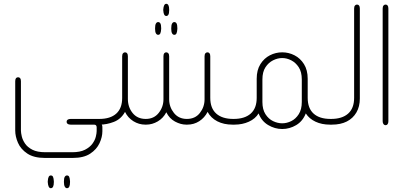

<svg xmlns="http://www.w3.org/2000/svg" viewBox="-20 -655 2121 1009"><path d="M498 -30 515 0Q517 3 517.5 6.5Q518 10 518 15V35Q518 65 503 97.5Q488 130 454 152.5Q420 175 362 175H216Q158 175 123.5 152Q89 129 74.5 95.5Q60 62 60 31V-228Q60 -239 64 -244Q68 -249 75 -249Q82 -249 86 -244Q90 -239 90 -228V31Q90 43 94.5 62Q99 81 112 100Q125 119 150.5 132Q176 145 219 145H359Q401 145 426.5 132Q452 119 465.5 100.5Q479 82 483.5 63.5Q488 45 488 34V14Q488 0 474 0H351Q341 0 335.5 -4Q330 -8 330 -15Q330 -22 335.5 -26Q341 -30 351 -30ZM231 302V298Q232 281 236 274Q240 267 247 267Q255 267 258.5 274Q262 281 263 298V302Q263 318 259 326Q255 334 247 334Q240 334 236 326Q232 318 231 302ZM316 302V298Q316 281 320.5 274Q325 267 332 267Q340 267 343.5 274Q347 281 348 298V302Q348 318 344 326Q340 334 332 334Q325 334 320.5 326Q316 318 316 302Z M838 -605Q839 -620 843 -627.5Q847 -635 854 -635Q861 -635 865 -627.5Q869 -620 869 -605V-601Q869 -585 865 -578Q861 -571 854 -571Q847 -571 843 -578Q839 -585 838 -601ZM811 -472Q804 -472 799.5 -479.5Q795 -487 795 -503V-507Q795 -524 799.5 -531.5Q804 -539 811 -539Q819 -539 823 -531.5Q827 -524 827 -507V-503Q826 -487 822.5 -479.5Q819 -472 811 -472ZM896 -472Q889 -472 884.5 -479.5Q880 -487 880 -503V-507Q880 -524 884.5 -531.5Q889 -539 896 -539Q904 -539 908 -531.5Q912 -524 912 -507V-503Q911 -487 907.5 -479.5Q904 -472 896 -472ZM487 0V-30H502Q560 -30 591 -58Q622 -86 622 -140V-359Q622 -370 626.5 -375Q631 -380 637 -380Q644 -380 648 -375Q652 -370 652 -359V-135Q652 -92 677 -61Q702 -30 746 -30Q789 -30 814 -61.5Q839 -93 839 -133V-359Q839 -370 843 -375Q847 -380 854 -380Q860 -380 864.5 -375Q869 -370 869 -359V-133Q869 -93 894 -61.5Q919 -30 962 -30Q1006 -30 1030.5 -61.5Q1055 -93 1055 -133V-359Q1055 -370 1059.5 -375Q1064 -380 1070 -380Q1077 -380 1081 -375Q1085 -370 1085 -359V-141Q1085 -86 1116.5 -58Q1148 -30 1206 -30H1213V0H1202Q1156 0 1122 -17.5Q1088 -35 1071 -67Q1055 -36 1027 -18Q999 0 964 0H959Q930 0 900 -16Q870 -32 854 -65Q838 -34 809 -17Q780 0 748 0H744Q710 0 681 -18Q652 -36 637 -67Q616 -29 578.5 -14.5Q541 0 505 0Z M1725 -30V0H1714Q1671 0 1638 -15.5Q1605 -31 1587 -59Q1571 -18 1536.5 2.5Q1502 23 1463 23Q1424 23 1389 2Q1354 -19 1339 -59Q1322 -31 1288 -15.5Q1254 0 1212 0H1201V-30H1208Q1266 -30 1297.5 -58Q1329 -86 1329 -141V-241Q1329 -287 1348.5 -318Q1368 -349 1398.5 -364.5Q1429 -380 1463 -380Q1497 -380 1527.5 -364.5Q1558 -349 1577.5 -318Q1597 -287 1597 -241V-141Q1597 -86 1628 -58Q1659 -30 1717 -30ZM1566 -119V-237Q1566 -277 1550 -301.5Q1534 -326 1510.5 -338Q1487 -350 1463 -350Q1439 -350 1415 -338Q1391 -326 1375 -301.5Q1359 -277 1359 -237V-119Q1359 -80 1375 -55Q1391 -30 1415 -18.5Q1439 -7 1463 -7Q1487 -7 1510.5 -18.5Q1534 -30 1550 -55Q1566 -80 1566 -119Z M1713 0V-30H1720Q1778 -30 1809.5 -58Q1841 -86 1841 -141V-610Q1841 -621 1845.5 -626Q1850 -631 1856 -631Q1863 -631 1867 -626Q1871 -621 1871 -610V-137Q1871 -95 1853 -64Q1835 -33 1802.5 -16.5Q1770 0 1724 0Z M1991 -610Q1991 -621 1995.5 -626Q2000 -631 2006 -631Q2013 -631 2017 -626Q2021 -621 2021 -610V-18Q2021 -8 2017 -2.5Q2013 3 2006 3Q2000 3 1995.5 -2.5Q1991 -8 1991 -18Z"/></svg>

Font: Beiruti ExtraLight
Style: Regular
Weight: 250
Designer: Arlette Boutros
Foundry: Boutros
Version: Version 1.41